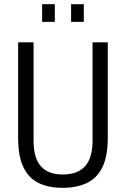

<svg xmlns="http://www.w3.org/2000/svg" viewBox="-20 -889 604 921"><path d="M280 12Q214 12 166.5 -10.5Q119 -33 93 -85.5Q67 -138 67 -228V-686H141V-215Q141 -131 176 -91.5Q211 -52 281 -52Q352 -52 388 -91.5Q424 -131 424 -215V-686H497V-228Q497 -138 470.5 -85.5Q444 -33 395.5 -10.5Q347 12 280 12ZM182 -784V-869H243V-784ZM321 -784V-869H382V-784Z"/></svg>

Font: Archivo Condensed Light
Style: Regular
Weight: 300
Width: 3
Designer: Hector Gatti
Foundry: Omnibus-Type
Version: Version 2.001